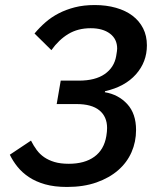

<svg xmlns="http://www.w3.org/2000/svg" viewBox="-20 -730 640 762"><path d="M293 -410Q358 -410 395.5 -436Q433 -462 441 -507Q445 -530 445 -537Q445 -575 416.5 -596.5Q388 -618 340 -618Q289 -618 251 -595Q213 -572 184 -531L117 -597Q137 -621 160.5 -641.5Q184 -662 213 -677Q242 -692 277 -701Q312 -710 356 -710Q402 -710 440.5 -699Q479 -688 506 -667.5Q533 -647 548 -617.5Q563 -588 563 -550Q563 -484 519.5 -435Q476 -386 397 -368L396 -364Q450 -355 485 -317Q520 -279 520 -214Q520 -167 502 -126Q484 -85 449 -54.5Q414 -24 363 -6Q312 12 246 12Q196 12 159 1.5Q122 -9 95 -27Q68 -45 49.5 -68Q31 -91 19 -116L103 -172Q113 -152 125.5 -135Q138 -118 155.5 -106Q173 -94 196.5 -87Q220 -80 253 -80Q316 -80 354.5 -108Q393 -136 402 -190Q405 -208 405 -222Q405 -267 374.5 -292Q344 -317 284 -317H205L221 -410Z"/></svg>

Font: IBM Plex Mono Medium
Style: Italic
Weight: 500
Italic angle: -9°
Monospace: yes
Designer: Mike Abbink, Paul van der Laan, Pieter van Rosmalen
Foundry: Bold Monday
Version: Version 2.3